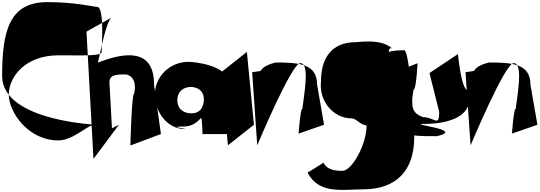

<svg xmlns="http://www.w3.org/2000/svg" viewBox="-48 -1180 5103 1816"><path d="M-28 -462C-28 -906 50 -1160 401 -1160C669 -1160 835 -1115 871 -1115C942 -1115 913 -730 913 -688C913 -647 722 -657 507 -657C187 -657 35 -450 35 -285C35 -119 219 148 503 148C647 148 780 0 847 0C935 0 -28 -19 -28 -462Z M770 -881 836 323 1077 0 1011 33 987 -402C987 -478 1065 -476 1145 -476C1231 -457 1239 -365 1219 -289C1197 -289 1185 215 1185 196L1474 88L1409 -380C1409 -724 1135 -690 871 -585C871 -499 945 -990 1011 -1016Z M1417 -288C1417 -119 1534 41 1703 41H1686C1765 41 1517 17 1686 17C1765 17 1811 -18 1854 -65C1865 -58 1867 88 1867 88H2103L2116 -394C2116 -555 1805 -597 1727 -595C1558 -591 1417 -457 1417 -288ZM1629 -232C1629 -312 1684 -358 1760 -358C1828 -354 1880 -317 1880 -242C1880 -163 1842 -108 1764 -108C1683 -108 1629 -153 1629 -232Z M2041 -494 2108 194 2354 0 2287 -689Z M2337 -497 2385 195C2385 195 2710 -583 2792 -583C2882 -583 2832 -310 2812 -152C2790 -152 2775 124 2775 84L3017 0L2951 -380C2951 -575 2784 -589 2560 -589C2354 -540 2407 -438 2463 -438C2499 -447 2500 -523 2500 -523C2504 -521 2337 -497 2337 -497Z M2860 451C2968 661 3193 611 3385 611C3703 611 3870 431 3870 117C3870 61 3831 -705 3775 -705C3749 -705 3643 -702 3629 -686C3629 -732 3654 -733 3672 -709C3593 -799 3439 -793 3317 -781C3092 -781 2988 -635 2988 -410C2968 -232 3096 -60 3281 -60C3321 -60 3362 4 3419 6C3419 192 3278 436 3191 436C3075 436 3039 405 3011 359C3011 359 2859 457 2860 451Z M3661 -489 3728 -146C3728 112 3796 108 4084 108C4372 44 3764 -8 3980 -8C4192 -12 4449 -75 4379 -325C4307 -325 4281 -731 4281 -667L4014 -489L4106 -123C4106 29 4065 -72 3954 -72C3843 -110 3836 -182 3864 -334C3892 -334 3902 -620 3902 -582Z M4355 -497 4403 195C4403 195 4728 -583 4810 -583C4900 -583 4850 -310 4830 -152C4808 -152 4793 124 4793 84L5035 0L4969 -380C4969 -575 4802 -589 4578 -589C4372 -540 4425 -438 4481 -438C4517 -447 4518 -523 4518 -523C4522 -521 4355 -497 4355 -497Z"/></svg>

Font: Chaingun
Style: Regular
Weight: 400
Version: Version 0.91